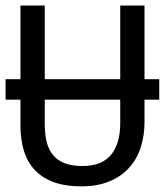

<svg xmlns="http://www.w3.org/2000/svg" viewBox="-20 -658 590 687"><path d="M0 -374.5V-301.3H53.2V-209C53.2 -176.1 57.2 -146.3 65.2 -119.6C73.2 -92.9 85.9 -70.1 103.3 -51C120.7 -32 143.2 -17.3 170.9 -6.8C198.6 3.6 232.3 8.8 272 8.8C308.1 8.8 340.1 3.3 367.9 -7.6C395.8 -18.5 419.3 -33.9 438.5 -54C457.7 -74 472.2 -98.2 482.2 -126.7C492.1 -155.2 497.1 -187 497.1 -222.2V-301.3H549.8V-374.5H497.1V-638.2H410.2V-374.5H140.1V-638.2H53.2V-374.5ZM147 -149.9C142.4 -168.8 140.1 -190.8 140.1 -215.8V-301.3H410.2V-216.8C410.2 -168.3 399.2 -130.7 377.2 -104C355.2 -77.3 321.1 -64 274.9 -64C250.2 -64 229.2 -67.2 212.2 -73.7C195.1 -80.2 181.2 -89.8 170.4 -102.5C159.7 -115.2 151.9 -131 147 -149.9Z"/></svg>

Font: CodeNewRoman Nerd Font Mono
Style: Regular
Weight: 400
Monospace: yes
Designer: Sam Radian
Foundry: Code New Roman
Version: Version 2.00 November 29, 2014;Nerd Fonts 3.2.1